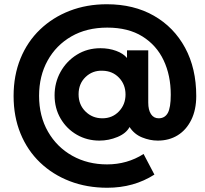

<svg xmlns="http://www.w3.org/2000/svg" viewBox="-20 -777 966 904"><path d="M485 107Q610 107 707 45L656 -52Q579 -3 484 -3Q393 -3 320.5 -43.5Q248 -84 206 -157Q164 -230 164 -326Q164 -419 204 -491.5Q244 -564 316 -605.5Q388 -647 485 -647Q584 -647 650.5 -605.5Q717 -564 750.5 -493Q784 -422 784 -331Q784 -270 770 -245Q756 -220 727 -220Q704 -220 691 -239.5Q678 -259 678 -294V-540H578V-504Q561 -525 527 -537.5Q493 -550 453 -550Q391 -550 342 -519.5Q293 -489 265 -438.5Q237 -388 237 -328Q237 -267 265.5 -218.5Q294 -170 342 -142.5Q390 -115 448 -115Q492 -115 533 -132Q574 -149 590 -179Q612 -145 649 -130Q686 -115 723 -115Q776 -115 816.5 -140Q857 -165 880.5 -212.5Q904 -260 904 -325Q904 -455 851.5 -552Q799 -649 704.5 -703Q610 -757 483 -757Q388 -757 308 -726Q228 -695 168.5 -638Q109 -581 76.5 -501.5Q44 -422 44 -325Q44 -228 76.5 -148.5Q109 -69 168.5 -12Q228 45 308.5 76Q389 107 485 107ZM462 -220Q415 -220 382.5 -252Q350 -284 350 -333Q350 -383 383 -414.5Q416 -446 463 -444Q510 -443 540.5 -411Q571 -379 571 -332Q571 -285 540 -252.5Q509 -220 462 -220Z"/></svg>

Font: Plus Jakarta Sans ExtraBold
Style: Regular
Weight: 800
Designer: Gumpita Rahayu
Foundry: Tokotype
Version: Version 2.004; ttfautohint (v1.8.3)